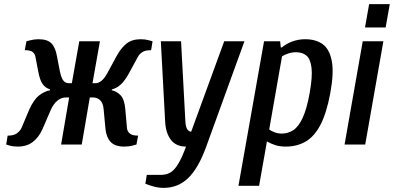

<svg xmlns="http://www.w3.org/2000/svg" viewBox="-20 -700 1908 930"><path d="M66 10Q43 10 26.5 5Q10 0 10 0L17 -43Q46 -43 61.5 -54Q77 -65 84 -80L122 -170Q144 -218 169 -237.5Q194 -257 222 -263L223 -267Q201 -273 187 -292Q173 -311 165 -355L152 -423Q150 -437 139.5 -447Q129 -457 100 -457L108 -500Q108 -500 127 -505Q146 -510 167 -510Q210 -510 229.5 -489.5Q249 -469 256 -427L270 -355Q277 -321 287.5 -309Q298 -297 313 -297H328L364 -500H464L428 -297H443Q457 -297 472 -309Q487 -321 505 -355L544 -427Q567 -469 593.5 -489.5Q620 -510 662 -510Q683 -510 701 -505Q719 -500 719 -500L712 -457Q683 -457 668.5 -447Q654 -437 647 -423L610 -355Q587 -311 566.5 -292Q546 -273 522 -267L521 -263Q547 -257 565 -237.5Q583 -218 587 -170L595 -80Q596 -65 608 -54Q620 -43 649 -43L641 0Q641 0 623 5Q605 10 581 10Q537 10 516 -12.5Q495 -35 491 -75L482 -170Q480 -199 466 -213.5Q452 -228 430 -228H415L376 0H276L315 -228H300Q255 -228 227 -170L186 -75Q168 -35 139 -12.5Q110 10 66 10Z M773 210Q748 210 724.5 203.5Q701 197 684 190L691 147H760Q785 147 804.5 136Q824 125 842.5 95Q861 65 881 10Q833 10 808 -22.5Q783 -55 780 -110L759 -500H857L878 -110Q880 -82 888.5 -72Q897 -62 906 -62L1066 -500H1164L979 10Q941 115 891.5 162.5Q842 210 773 210Z M1135 200 1259 -500H1337L1340 -470H1345Q1366 -488 1395.5 -499Q1425 -510 1458 -510Q1510 -510 1543 -486Q1576 -462 1587 -405Q1598 -348 1580 -250Q1562 -152 1532 -95Q1502 -38 1460 -14Q1418 10 1364 10Q1335 10 1313.5 3Q1292 -4 1273 -15L1235 200ZM1345 -53Q1375 -53 1400.5 -69.5Q1426 -86 1446 -129Q1466 -172 1480 -250Q1494 -328 1489 -371Q1484 -414 1464.5 -430.5Q1445 -447 1414 -447Q1395 -447 1376.5 -441Q1358 -435 1346 -427L1284 -73Q1292 -66 1309 -59.5Q1326 -53 1345 -53Z M1649 0 1737 -500H1837L1749 0ZM1748 -567 1768 -680H1868L1848 -567Z"/></svg>

Font: Cuprum Medium
Style: Italic
Weight: 500
Italic angle: -10°
Version: Version 3.000